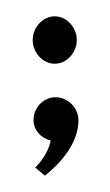

<svg xmlns="http://www.w3.org/2000/svg" viewBox="-20 -169 135 235"><path d="M20 -120C20 -105 32 -91 47 -91C62 -91 74 -105 74 -120C74 -135 62 -149 47 -149C32 -149 20 -135 20 -120ZM48 -50C33 -50 21 -37 21 -22C21 -10 30 0 42 3C38 23 23 36 23 36L35 46C55 30 76 6 76 -22C76 -37 63 -50 48 -50Z"/></svg>

Font: Hussar Tani
Style: Dwa
Weight: 700
Foundry: Cannot Into Space Fonts
Version: Version 0.92